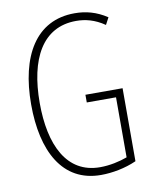

<svg xmlns="http://www.w3.org/2000/svg" viewBox="-83 -787 691 860"><g transform="rotate(-10 262.5 -357.0)"><path d="M300 -356V-321H433V-48C398 -35 353 -25 309 -25C157 -25 92 -164 92 -355C92 -554 162 -689 316 -689C357 -689 400 -679 445 -648L462 -680C413 -712 366 -724 315 -724C138 -724 53 -574 53 -355C53 -144 131 10 307 10C358 10 418 -1 469 -24V-356Z"/></g></svg>

Font: Noto Sans Sinhala UI ExtraCondensed ExtraLight
Style: Regular
Weight: 200
Width: 2
Designer: Jelle Bosma - Monotype Design Team
Foundry: Monotype Imaging Inc.
Version: Version 2.006